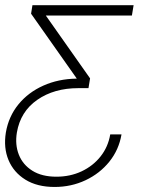

<svg xmlns="http://www.w3.org/2000/svg" viewBox="-28 -536 580 758"><path d="M187.5 202.1Q118.7 202.1 72.3 173.3Q25.9 144.5 5.6 95.9Q-14.6 47.4 -4.9 -12.7Q5.9 -76.2 44.7 -123.8Q83.5 -171.4 143.1 -198Q202.6 -224.6 274.4 -225.6L274.9 -226.1L94.7 -481.9L100.1 -515.6H499.5L492.7 -474.6H153.3V-474.1L327.6 -226.6L321.3 -188H281.2Q185.5 -188 119.1 -141.8Q52.7 -95.7 38.6 -12.7Q30.8 35.2 46.4 74.7Q62 114.3 99.6 137.9Q137.2 161.6 194.8 161.6Q249 161.6 294.2 140.4Q339.4 119.1 369.1 81.5Q398.9 43.9 407.2 -5.4H451.7Q441.4 55.2 403.8 102.1Q366.2 148.9 309.8 175.5Q253.4 202.1 187.5 202.1Z"/></svg>

Font: Inter Display ExtraLight
Style: Italic
Weight: 200
Italic angle: -9.39999°
Designer: Rasmus Andersson
Foundry: rsms
Version: Version 4.000;git-a52131595